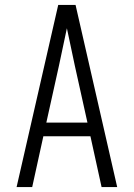

<svg xmlns="http://www.w3.org/2000/svg" viewBox="-20 -755 540 775"><path d="M47 0 215 -735H285L453 0H390L345 -205H155L110 0ZM333 -260 282 -490Q274 -528 266 -565.5Q258 -603 250 -641Q242 -603 234 -565.5Q226 -528 218 -490L167 -260Z"/></svg>

Font: Iosevka Fixed Light
Style: Regular
Weight: 300
Monospace: yes
Designer: Belleve Invis
Foundry: Belleve Invis
Version: Version 32.3.0